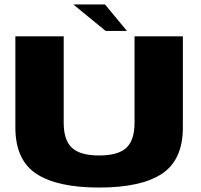

<svg xmlns="http://www.w3.org/2000/svg" viewBox="-20 -838 902 862"><path d="M425 4Q236.5 4 142.8 -58Q49 -120 49 -266V-675H266V-286.5Q266 -209 303 -174.5Q340 -140 425 -140Q510 -140 547 -174.2Q584 -208.5 584 -286.5V-675H801V-266Q801 -120 707.2 -58Q613.5 4 425 4ZM454.5 -699 309 -818H451.5L550 -699Z"/></svg>

Font: Anybody ExtraExpanded ExtraBold
Style: Regular
Weight: 800
Width: 8
Designer: Tyler Finck
Foundry: Etcetera Type Company
Version: Version 1.010; ttfautohint (v1.8.3) -l 8 -r 50 -G 200 -x 14 